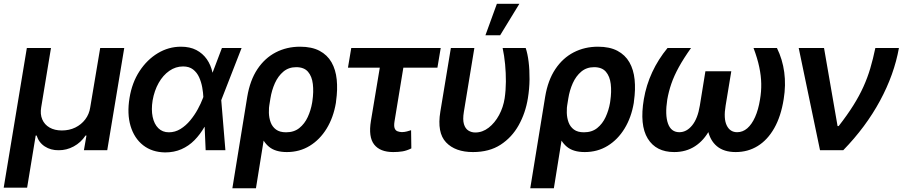

<svg xmlns="http://www.w3.org/2000/svg" viewBox="-51 -802 4819 1025"><path d="M-31.2 199.7 92.3 -545.9H221.2L168.9 -229Q162.6 -192.4 174.6 -164.6Q186.5 -136.7 213.6 -121.1Q240.7 -105.5 279.3 -105.5Q318.8 -105.5 350.8 -121.1Q382.8 -136.7 404.1 -164.6Q425.3 -192.4 430.7 -229L483.9 -545.9H612.3L521.5 0H397L410.6 -78.6H405.8Q380.9 -41 342.5 -20.3Q304.2 0.5 261.7 0Q219.7 0.5 188 -20.3Q156.2 -41 144.5 -78.6H139.6L93.8 199.7Z M830.6 11.7Q760.7 10.7 713.1 -26.6Q665.5 -64 646 -129.4Q626.5 -194.8 640.6 -279.8Q653.8 -360.8 693.8 -422.1Q733.9 -483.4 791.5 -518.1Q849.1 -552.7 915 -552.7Q962.9 -552.7 997.1 -534.9Q1031.2 -517.1 1053 -486.1Q1074.7 -455.1 1083.5 -414.1L1126 -417.5L1129.9 -270.5L1152.3 0H1046.9L1034.7 -282.2Q1033.7 -307.1 1028.6 -335.7Q1023.4 -364.3 1012 -389.6Q1000.5 -415 979.7 -431.2Q959 -447.3 926.3 -447.3Q886.7 -447.3 853 -423.8Q819.3 -400.4 796.1 -359.4Q772.9 -318.4 763.7 -265.6Q755.9 -216.8 763.9 -178.2Q772 -139.6 794.2 -117.7Q816.4 -95.7 850.6 -95.7Q883.8 -95.7 912.6 -113.5Q941.4 -131.3 964.6 -159.4Q987.8 -187.5 1004.6 -218.5Q1021.5 -249.5 1031.2 -275.4L1133.8 -545.9H1238.8L1131.8 -271.5L1079.1 -128.9L1040.5 -124.5Q1017.6 -84.5 987.1 -53.5Q956.5 -22.5 917.5 -5.4Q878.4 11.7 830.6 11.7Z M1189.5 203.1 1269 -285.6Q1283.7 -373.5 1323.2 -432.9Q1362.8 -492.2 1421.4 -522.5Q1480 -552.7 1550.8 -552.7Q1613.3 -552.7 1654.8 -530.8Q1696.3 -508.8 1718.8 -469.5Q1741.2 -430.2 1746.6 -377.2Q1752 -324.2 1743.2 -262.7L1742.2 -252.9Q1729 -174.8 1692.9 -115.7Q1656.7 -56.6 1602.5 -23.4Q1548.3 9.8 1480.5 9.8Q1419.4 9.8 1385.5 -18.1Q1351.6 -45.9 1336.7 -95.7Q1321.8 -145.5 1317.9 -212.4L1388.2 -252Q1383.8 -227.1 1384.5 -199.7Q1385.3 -172.4 1394 -148.7Q1402.8 -125 1422.6 -110.4Q1442.4 -95.7 1476.1 -95.7Q1518.6 -95.7 1546.9 -118.4Q1575.2 -141.1 1591.8 -177Q1608.4 -212.9 1615.2 -252.9L1616.7 -262.7Q1624 -312.5 1619.1 -353.5Q1614.3 -394.5 1593.3 -418.9Q1572.3 -443.4 1530.3 -443.4Q1490.2 -443.4 1461.9 -419.7Q1433.6 -396 1416.5 -357.9Q1399.4 -319.8 1392.6 -276.4L1315.4 203.1Z M2301.8 -545.9 2284.2 -440.9H1806.6L1824.2 -545.9ZM1994.1 -545.9H2119.6L2055.2 -154.3Q2051.3 -129.9 2055.7 -117.7Q2060.1 -105.5 2070.8 -101.3Q2081.5 -97.2 2094.7 -96.7Q2109.9 -97.2 2121.1 -100.3Q2132.3 -103.5 2143.6 -106.9L2145 -9.8Q2120.1 2.4 2097.9 6.1Q2075.7 9.8 2048.3 9.8Q1978 9.8 1946.5 -30.5Q1915 -70.8 1929.2 -156.7Z M2356 -545.9H2481.4L2425.3 -204.6Q2418.5 -163.1 2425.8 -139.2Q2433.1 -115.2 2449.5 -105Q2465.8 -94.7 2486.3 -94.7Q2524.9 -94.7 2557.9 -120.4Q2590.8 -146 2613.3 -187.7Q2635.7 -229.5 2643.1 -277.3Q2649.4 -319.8 2649.7 -366.2Q2649.9 -412.6 2645.5 -459Q2641.1 -505.4 2632.3 -545.9H2755.4Q2765.6 -516.1 2771 -472.4Q2776.4 -428.7 2775.9 -378.2Q2775.4 -327.6 2767.1 -277.3Q2754.4 -198.7 2718 -133.5Q2681.6 -68.4 2621.3 -29.3Q2561 9.8 2474.1 9.8Q2379.4 9.8 2330.3 -42Q2281.2 -93.8 2299.8 -206.1ZM2540.5 -613.8 2601.6 -781.7H2721.7L2619.1 -613.8Z M2779.8 203.1 2859.4 -285.6Q2874 -373.5 2913.6 -432.9Q2953.1 -492.2 3011.7 -522.5Q3070.3 -552.7 3141.1 -552.7Q3203.6 -552.7 3245.1 -530.8Q3286.6 -508.8 3309.1 -469.5Q3331.5 -430.2 3336.9 -377.2Q3342.3 -324.2 3333.5 -262.7L3332.5 -252.9Q3319.3 -174.8 3283.2 -115.7Q3247.1 -56.6 3192.9 -23.4Q3138.7 9.8 3070.8 9.8Q3009.8 9.8 2975.8 -18.1Q2941.9 -45.9 2927 -95.7Q2912.1 -145.5 2908.2 -212.4L2978.5 -252Q2974.1 -227.1 2974.9 -199.7Q2975.6 -172.4 2984.4 -148.7Q2993.2 -125 3012.9 -110.4Q3032.7 -95.7 3066.4 -95.7Q3108.9 -95.7 3137.2 -118.4Q3165.5 -141.1 3182.1 -177Q3198.7 -212.9 3205.6 -252.9L3207 -262.7Q3214.4 -312.5 3209.5 -353.5Q3204.6 -394.5 3183.6 -418.9Q3162.6 -443.4 3120.6 -443.4Q3080.6 -443.4 3052.2 -419.7Q3023.9 -396 3006.8 -357.9Q2989.7 -319.8 2982.9 -276.4L2905.8 203.1Z M3512.7 -545.9H3638.2Q3598.6 -490.2 3573 -443.6Q3547.4 -397 3533 -355Q3518.6 -313 3511.2 -270.5Q3498.5 -188.5 3515.1 -142.3Q3531.7 -96.2 3575.7 -96.2Q3614.3 -96.2 3644 -132.6Q3673.8 -168.9 3685.1 -238.3L3714.8 -421.4H3811L3782.2 -248Q3769 -168.5 3738.3 -110.6Q3707.5 -52.7 3659.7 -21.5Q3611.8 9.8 3548.3 9.8Q3451.2 9.8 3407 -62.3Q3362.8 -134.3 3386.2 -272.9Q3398.9 -347.7 3430.9 -416.5Q3462.9 -485.4 3512.7 -545.9ZM3971.7 -545.9H4096.7Q4126.5 -485.4 4135.7 -416.5Q4145 -347.7 4132.8 -272.9Q4118.2 -180.7 4082.3 -117.7Q4046.4 -54.7 3994.1 -22.5Q3941.9 9.8 3876.5 9.8Q3813.5 9.8 3776.1 -21.5Q3738.8 -52.7 3727.3 -110.6Q3715.8 -168.5 3729 -248L3757.3 -421.4H3853L3822.8 -238.3Q3811 -168.9 3828.6 -132.6Q3846.2 -96.2 3884.3 -96.2Q3914.1 -96.2 3938.2 -116.9Q3962.4 -137.7 3980 -177Q3997.6 -216.3 4006.3 -270.5Q4013.7 -313 4012.9 -355Q4012.2 -397 4002.4 -443.6Q3992.7 -490.2 3971.7 -545.9Z M4326.7 0 4212.9 -545.9H4348.1L4420.4 -128.9H4426.3Q4472.7 -188.5 4504.6 -239.5Q4536.6 -290.5 4558.3 -338.6Q4580.1 -386.7 4595 -437Q4609.9 -487.3 4622.1 -545.9H4748Q4722.7 -404.3 4647 -264.2Q4571.3 -124 4450.7 0Z"/></svg>

Font: Inter Tight SemiBold
Style: Italic
Weight: 600
Italic angle: -9.39999°
Designer: Rasmus Andersson
Foundry: rsms
Version: Version 3.004